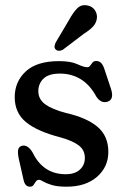

<svg xmlns="http://www.w3.org/2000/svg" viewBox="-20 -694 470 724"><path d="M228 -37Q262 -37 281 -54.2Q300 -71.5 300 -98.5Q300 -128 277.2 -145.5Q254.5 -163 208 -176Q120.5 -198.5 78 -233.5Q35.5 -268.5 35.5 -327.5Q35.5 -386 77.2 -424.8Q119 -463.5 202.5 -463.5Q247 -463.5 271.5 -452Q296 -440.5 309 -440.5Q315.5 -440.5 319.8 -446.2Q324 -452 328.8 -458Q333.5 -464 343 -464Q352.5 -464 360 -457.8Q367.5 -451.5 373 -435.5L398 -360.5Q411.5 -320 387 -311Q361.5 -302 343 -330Q319 -374.5 284.2 -395.5Q249.5 -416.5 206.5 -416.5Q163.5 -416.5 144 -397.5Q124.5 -378.5 124.5 -350.5Q124.5 -319.5 150.8 -300.5Q177 -281.5 228.5 -268Q306.5 -250.5 347.5 -216Q388.5 -181.5 388.5 -121Q388.5 -64.5 345.8 -27.2Q303 10 231 10Q196 10 175 3.5Q154 -3 143.2 -9.5Q132.5 -16 127.5 -16Q119.5 -16 115.2 -9.5Q111 -3 106.5 3.5Q102 10 93 10Q74.5 10 69 -15L51 -94.5Q46.5 -115 48.2 -127.8Q50 -140.5 62 -144Q84.5 -150.5 103.5 -118Q143 -37 228 -37ZM240.5 -619Q255.5 -646.5 270.8 -662.2Q286 -678 309.5 -673.5Q328.5 -670 338.2 -655Q348 -640 345 -622.5Q342 -605.5 329.8 -592.8Q317.5 -580 296 -566.5L217 -506.5Q210 -502.5 202.5 -502.5Q195 -502.5 190 -507.5Q184.5 -513 185.8 -520.5Q187 -528 191 -535.5Z"/></svg>

Font: Fraunces 72pt SuperSoft
Style: Regular
Weight: 400
Version: Version 1.000;[b76b70a41]